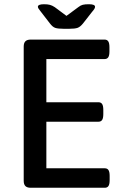

<svg xmlns="http://www.w3.org/2000/svg" viewBox="-20 -887 586 907"><path d="M92 -33V-667Q92 -684 100 -692Q108 -700 125 -700H474Q486 -700 491.5 -691.5Q497 -683 497 -664V-644Q497 -625 491.5 -616.5Q486 -608 474 -608H199V-404H445Q457 -404 462.5 -395.5Q468 -387 468 -368V-348Q468 -329 462.5 -320.5Q457 -312 445 -312H199V-92H475Q487 -92 492.5 -83.5Q498 -75 498 -56V-36Q498 -17 492.5 -8.5Q487 0 475 0H125Q108 0 100 -8Q92 -16 92 -33ZM216 -776 172 -833Q159 -848 159 -855Q159 -867 188 -867Q205 -867 216 -864Q227 -861 239 -853L294 -812L351 -854Q361 -862 371.5 -864.5Q382 -867 400 -867Q429 -867 429 -855Q429 -851 426 -845.5Q423 -840 415 -831L372 -776Q359 -760 346.5 -755.5Q334 -751 307 -751H281Q253 -751 240.5 -755.5Q228 -760 216 -776Z"/></svg>

Font: Asap-Medium
Style: Regular
Weight: 500
Designer: Pablo Cosgaya
Foundry: Omnibus-Type
Version: Version 2.000; ttfautohint (v1.8)